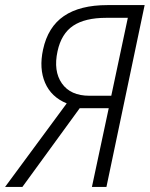

<svg xmlns="http://www.w3.org/2000/svg" viewBox="-56 -734 588 754"><path d="M-36 0 206 -328Q145 -353 121 -409Q97 -465 113 -539Q132 -628 195 -671Q258 -714 366 -714H512L362 0H305L371 -309H257L32 0ZM295 -358H381L446 -664H361Q278 -664 231.5 -633Q185 -602 170 -533Q153 -455 187 -406.5Q221 -358 295 -358Z"/></svg>

Font: Noto Sans SemiCondensed Light
Style: Italic
Weight: 300
Width: 4
Italic angle: -12°
Designer: Monotype Design Team
Foundry: Monotype Imaging Inc.
Version: Version 2.013; ttfautohint (v1.8.4.7-5d5b)